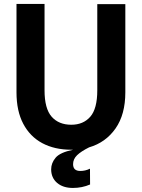

<svg xmlns="http://www.w3.org/2000/svg" viewBox="-20 -748 718 972"><path d="M340.5 10Q256.5 10 194.2 -23.2Q132 -56.5 97.8 -121.2Q63.5 -186 63.5 -280.5V-728H205.5V-291Q205.5 -198 241.5 -157.2Q277.5 -116.5 341 -116.5Q401.5 -116.5 437 -157Q472.5 -197.5 472.5 -291V-727H614.5V-280.5Q614.5 -168.5 564.8 -97.5Q515 -26.5 431 -2Q390 18.5 370 38Q350 57.5 350 83Q350 117.5 386.5 117.5Q412 117.5 435.5 106L436 186Q395.5 203.5 349 203.5Q299 203.5 269 177.8Q239 152 239 109Q239 77.5 261.5 50.5Q284 23.5 350.5 10Q345.5 10 340.5 10Z"/></svg>

Font: Spline Sans SemiBold
Style: Regular
Weight: 600
Designer: Eben Sorkin, Mirko Velimirovic
Foundry: Sorkin Type
Version: Version 1.000; ttfautohint (v1.8.3)